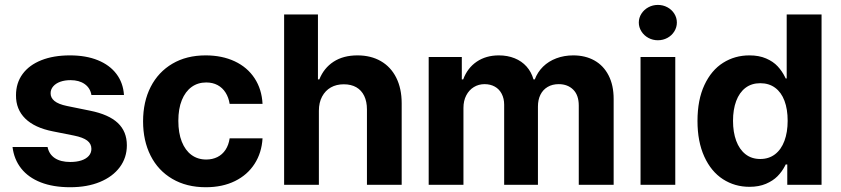

<svg xmlns="http://www.w3.org/2000/svg" viewBox="-20 -767 3490 797"><path d="M272.6 -434.3Q249.2 -434.3 230.4 -427.7Q211.7 -421 200.9 -408.5Q190.1 -396 190.1 -380.2Q189.6 -361.6 205.9 -348Q222.3 -334.4 258.3 -327L354 -307.5Q431.3 -292 469 -256.6Q506.6 -221.2 506.6 -163.9Q506.6 -112.5 477.2 -73Q447.8 -33.6 394.9 -11.7Q341.9 10.2 271.5 10.2Q200.9 10.2 149.4 -9.9Q97.8 -30.1 68.1 -67.6Q38.3 -105.2 32 -156.9H177.4Q183.6 -126.6 207.7 -110.6Q231.9 -94.6 271.8 -94.6Q297.8 -94.6 317.6 -101Q337.5 -107.5 348.5 -119.9Q359.4 -132.4 359.4 -149.1Q359.4 -170.2 342 -183.5Q324.6 -196.7 287.5 -204.2L199.6 -221.7Q123.7 -236.6 84.8 -274.9Q45.9 -313.2 46.4 -371.5Q46.4 -422.5 73.8 -459.8Q101.2 -497.1 151.7 -517.1Q202.2 -537.1 270.4 -537.1Q336.8 -537.1 386.1 -517.1Q435.4 -497.1 463.4 -460Q491.4 -422.8 494.6 -372.7H359.5Q354.6 -401.8 331.6 -418Q308.6 -434.3 272.6 -434.3Z M573.9 -263.2Q573.9 -344.4 605.5 -406.4Q637.2 -468.3 695.8 -502.7Q754.4 -537.1 833.5 -537.1Q901.7 -537.1 954.3 -512.5Q1006.9 -487.8 1036.9 -442Q1066.8 -396.2 1069.8 -335.8H933.3Q929.1 -362.3 916.4 -382.5Q903.7 -402.7 883.3 -413.7Q862.9 -424.7 836 -424.7Q801.2 -424.7 775.3 -405.9Q749.3 -387 734.8 -351.4Q720.3 -315.8 720.3 -265.6Q720.3 -215 734.6 -179Q748.9 -143 774.8 -123.9Q800.8 -104.8 836 -104.8Q861.7 -104.8 882.3 -115Q902.9 -125.2 916.1 -145.1Q929.2 -165 933.3 -192.7H1069.8Q1066.3 -132.7 1036.7 -86.8Q1007.2 -40.9 955.4 -15.4Q903.5 10.2 834.3 10.2Q754.4 10.2 695.4 -24.4Q636.3 -59 605.1 -121Q573.9 -183 573.9 -263.2Z M1303.7 0H1159.4V-707H1299.8V-437.3H1305.5Q1324.5 -484.7 1364.8 -510.9Q1405.1 -537.1 1464 -537.1Q1519.6 -537.1 1561 -513.2Q1602.4 -489.3 1624.9 -444.4Q1647.4 -399.5 1647.4 -338V0H1503.2V-312.8Q1503.2 -345.5 1491.8 -369Q1480.5 -392.4 1459 -404.8Q1437.4 -417.1 1407.1 -417.1Q1376.4 -417.1 1353.4 -404.1Q1330.4 -391.1 1317 -366.1Q1303.7 -341.2 1303.7 -307.3Z M1759.5 -530.3H1897V-437.3H1902.7Q1920.3 -484.7 1958.8 -510.9Q1997.4 -537.1 2050.8 -537.1Q2086.6 -537.1 2116.2 -525.2Q2145.7 -513.3 2165.8 -490.8Q2185.8 -468.3 2194.6 -437.3H2199.9Q2211.4 -467.8 2234.3 -490.4Q2257.3 -512.9 2289.6 -525Q2322 -537.1 2359.6 -537.1Q2409.6 -537.1 2447.4 -516Q2485.2 -494.9 2506.2 -454.1Q2527.3 -413.3 2527.3 -356.2V0H2382.5V-328.6Q2382.5 -372.1 2359.4 -394.9Q2336.3 -417.7 2299.4 -417.7Q2272.7 -417.7 2253.2 -406.1Q2233.7 -394.6 2223.4 -373.8Q2213 -352.9 2213 -324.8V0H2072.8V-332.5Q2072.8 -357.9 2062.6 -377.5Q2052.5 -397.1 2034 -407.4Q2015.6 -417.7 1991.4 -417.7Q1966.8 -417.7 1946.9 -405.5Q1927 -393.3 1915.4 -371Q1903.8 -348.7 1903.8 -318.9V0H1759.5Z M2638.9 -530.3H2783.1V0H2638.9ZM2631.7 -673.3Q2631.7 -693.3 2642.6 -710.2Q2653.4 -727 2671.5 -736.8Q2689.6 -746.6 2710.8 -746.6Q2732.3 -746.6 2750.4 -736.8Q2768.5 -727 2779.1 -710.2Q2789.7 -693.3 2789.7 -673.3Q2789.7 -653.7 2779.1 -636.6Q2768.5 -619.5 2750.4 -609.7Q2732.3 -599.9 2710.8 -599.9Q2689.6 -599.9 2671.5 -609.7Q2653.4 -619.5 2642.6 -636.6Q2631.7 -653.7 2631.7 -673.3Z M2875.3 -264.8Q2875.3 -352.8 2904.1 -414.2Q2932.9 -475.7 2981.7 -506.4Q3030.5 -537.1 3090.8 -537.1Q3130.8 -537.1 3160.2 -524.3Q3189.7 -511.6 3208 -491.8Q3226.3 -472.1 3238.5 -447.4L3241.4 -441.3H3245.6V-707H3390.3V0H3248V-84.4H3241.4L3238.5 -78.3Q3225.9 -54.1 3207.3 -35.3Q3188.7 -16.5 3159.5 -4Q3130.4 8.5 3091 8.5Q3030 8.5 2980.9 -23.2Q2931.8 -55 2903.6 -116.9Q2875.3 -178.9 2875.3 -264.8ZM3249.6 -265.6Q3249.6 -313.6 3236.4 -348.7Q3223.2 -383.8 3197.6 -402.7Q3172 -421.6 3135.9 -421.6Q3099.7 -421.6 3074.4 -402.3Q3049.1 -382.9 3035.9 -347.6Q3022.8 -312.3 3022.8 -265.6Q3022.8 -218.5 3035.9 -182.8Q3049.1 -147 3074.4 -127Q3099.7 -107 3135.9 -107Q3171.5 -107 3197.2 -126.6Q3222.8 -146.2 3236.2 -182.2Q3249.6 -218.2 3249.6 -265.6Z"/></svg>

Font: Pretendard JP Variable
Style: Regular
Weight: 400
Designer: Base glyphs from Inter by Rasmus Andersson; Hangul glyphs from Noto Sans CJK(Source Han Sans) by Jang Soo-young and Kang
Foundry: Kil Hyung-jin
Version: Version 1.307;Glyphs 3.2 (3192)